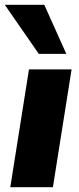

<svg xmlns="http://www.w3.org/2000/svg" viewBox="-30 -782 331 802"><path d="M13 0 91 -492H269L191 0ZM132 -557 -10 -762H155L247 -557Z"/></svg>

Font: Nunito Sans 12pt Black
Style: Italic
Weight: 900
Italic angle: -9°
Designer: Vernon Adams
Foundry: Vernon Adams
Version: Version 3.101;gftools[0.9.27]